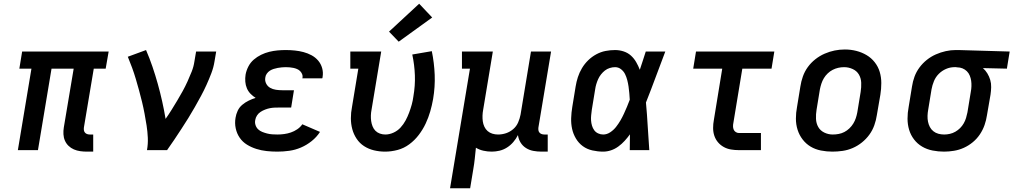

<svg xmlns="http://www.w3.org/2000/svg" viewBox="-20 -807 5447 1032"><path d="M447 8Q429 8 411 5.5Q393 3 377 -4Q361 -11 348.5 -23Q336 -35 329 -51Q322 -67 321 -85.5Q320 -104 323 -122L376 -438H257L184 0H76L149 -438H84L99 -530H564L548 -438H484L431 -122Q430 -114 431 -107Q432 -100 436.5 -94.5Q441 -89 448 -86.5Q455 -84 463 -84H481V8Z M770 0Q776 -33 774.5 -66.5Q773 -100 768 -132Q763 -164 757 -196Q751 -228 743.5 -259Q736 -290 727.5 -321Q719 -352 710 -382.5Q701 -413 690 -443Q679 -473 667 -502L765 -538Q784 -494 799.5 -448.5Q815 -403 828 -356.5Q841 -310 851.5 -263Q862 -216 870 -168Q887 -192 902.5 -217Q918 -242 933 -267Q948 -292 962 -317.5Q976 -343 988 -369.5Q1000 -396 1010.5 -422.5Q1021 -449 1025 -477L1034 -530H1142L1133 -477Q1128 -445 1116 -413.5Q1104 -382 1090 -351Q1076 -320 1060 -290.5Q1044 -261 1027 -231Q1010 -201 992 -172Q974 -143 955 -114Q936 -85 917 -56.5Q898 -28 878 0Z M1471 8Q1442 8 1413.5 5Q1385 2 1358 -6.5Q1331 -15 1307.5 -29.5Q1284 -44 1268.5 -66.5Q1253 -89 1247 -117Q1241 -145 1246 -174Q1249 -193 1257.5 -211.5Q1266 -230 1282 -243.5Q1298 -257 1316.5 -266Q1335 -275 1354 -281Q1339 -290 1326.5 -303Q1314 -316 1307 -332.5Q1300 -349 1298.5 -368Q1297 -387 1300 -406Q1304 -428 1315 -449.5Q1326 -471 1344 -486.5Q1362 -502 1383.5 -512.5Q1405 -523 1427.5 -528.5Q1450 -534 1472 -536Q1494 -538 1516 -538Q1541 -538 1565 -535.5Q1589 -533 1611.5 -527Q1634 -521 1654.5 -510Q1675 -499 1690 -481.5Q1705 -464 1711.5 -441Q1718 -418 1714 -394Q1714 -392 1713.5 -390Q1713 -388 1712 -386H1605Q1605 -387 1605.5 -387.5Q1606 -388 1606 -389Q1608 -399 1604 -408.5Q1600 -418 1593 -425Q1586 -432 1576.5 -436Q1567 -440 1557.5 -442Q1548 -444 1537.5 -445Q1527 -446 1516 -446Q1506 -446 1495 -445Q1484 -444 1473 -442Q1462 -440 1451 -436.5Q1440 -433 1430.5 -427Q1421 -421 1414 -411Q1407 -401 1406 -390Q1403 -373 1410.5 -358Q1418 -343 1432 -335Q1446 -327 1463 -324.5Q1480 -322 1497 -322H1560L1545 -229H1482Q1469 -229 1456 -228.5Q1443 -228 1430.5 -225.5Q1418 -223 1405 -218Q1392 -213 1380.5 -205.5Q1369 -198 1361.5 -186.5Q1354 -175 1352 -162Q1349 -148 1353.5 -134.5Q1358 -121 1367.5 -112Q1377 -103 1389.5 -98Q1402 -93 1415.5 -89.5Q1429 -86 1443 -85Q1457 -84 1471 -84Q1489 -84 1507.5 -86.5Q1526 -89 1543.5 -95Q1561 -101 1577.5 -112Q1594 -123 1605 -139L1700 -98Q1682 -70 1655 -48.5Q1628 -27 1597.5 -14Q1567 -1 1535 3.5Q1503 8 1471 8Z M2050 8Q2019 8 1990 1Q1961 -6 1937 -21.5Q1913 -37 1897 -61Q1881 -85 1873.5 -113Q1866 -141 1866 -171.5Q1866 -202 1872 -232L1906 -438H1863V-530H2029L1977 -217Q1974 -202 1973.5 -186.5Q1973 -171 1975 -156.5Q1977 -142 1982.5 -128Q1988 -114 1998 -104Q2008 -94 2022 -89Q2036 -84 2051 -84Q2073 -84 2095 -94Q2117 -104 2133 -121.5Q2149 -139 2160 -159.5Q2171 -180 2179 -201.5Q2187 -223 2193 -244.5Q2199 -266 2202 -289Q2212 -346 2210 -402Q2208 -458 2196 -514L2301 -532Q2314 -469 2316.5 -404.5Q2319 -340 2308 -275Q2302 -241 2292.5 -208Q2283 -175 2268 -143Q2253 -111 2231 -82Q2209 -53 2180 -31.5Q2151 -10 2117 -1Q2083 8 2050 8ZM2123 -583 2071 -637 2233 -787 2303 -713Z M2399 205 2506 -438H2463V-530H2629L2577 -217Q2574 -201 2573.5 -185.5Q2573 -170 2575 -155Q2577 -140 2583.5 -126Q2590 -112 2601 -102.5Q2612 -93 2626.5 -88.5Q2641 -84 2657 -84Q2679 -84 2700 -91Q2721 -98 2738.5 -113Q2756 -128 2765 -149Q2774 -170 2778 -191L2834 -530H2942L2874 -122Q2873 -114 2874 -107Q2875 -100 2879.5 -94.5Q2884 -89 2891 -86.5Q2898 -84 2906 -84H2924V8H2891Q2868 8 2846.5 4Q2825 0 2807 -11.5Q2789 -23 2778 -41Q2767 -59 2764 -81Q2754 -61 2739 -43.5Q2724 -26 2705 -14Q2686 -2 2665 3Q2644 8 2623 8Q2600 8 2578 3Q2556 -2 2538 -13Q2535 16 2532 45Q2529 74 2524 102L2507 205Z M3222 8Q3193 8 3164 1.5Q3135 -5 3112.5 -21.5Q3090 -38 3075.5 -62.5Q3061 -87 3055 -114.5Q3049 -142 3050 -172Q3051 -202 3056 -232L3074 -342Q3078 -367 3086 -392Q3094 -417 3108 -440.5Q3122 -464 3141.5 -483Q3161 -502 3185 -515Q3209 -528 3234.5 -533Q3260 -538 3286 -538Q3310 -538 3332.5 -530.5Q3355 -523 3371.5 -508Q3388 -493 3399.5 -473Q3411 -453 3419 -432Q3427 -456 3435 -480.5Q3443 -505 3451 -530H3556Q3530 -462 3504.5 -393Q3479 -324 3452 -256Q3458 -192 3461.5 -128Q3465 -64 3470 0H3365Q3365 -21 3365.5 -42.5Q3366 -64 3366 -85Q3353 -67 3337.5 -50Q3322 -33 3303.5 -19.5Q3285 -6 3264 1Q3243 8 3222 8ZM3222 -84Q3242 -84 3260 -96Q3278 -108 3291 -124.5Q3304 -141 3314.5 -159Q3325 -177 3333.5 -195.5Q3342 -214 3350 -233Q3358 -252 3365 -271Q3364 -289 3362.5 -306.5Q3361 -324 3358.5 -341.5Q3356 -359 3351.5 -376.5Q3347 -394 3339.5 -409Q3332 -424 3318 -435Q3304 -446 3286 -446Q3272 -446 3257.5 -441.5Q3243 -437 3231.5 -428Q3220 -419 3210.5 -407Q3201 -395 3195 -381.5Q3189 -368 3185 -354.5Q3181 -341 3179 -327L3161 -217Q3159 -202 3157.5 -187.5Q3156 -173 3157 -159Q3158 -145 3162 -131.5Q3166 -118 3174 -107Q3182 -96 3195 -90Q3208 -84 3222 -84Z M3952 0Q3930 0 3909 -3.5Q3888 -7 3870 -17Q3852 -27 3839 -42.5Q3826 -58 3819.5 -77.5Q3813 -97 3813 -119Q3813 -141 3817 -162L3862 -438H3706L3721 -530H4142L4127 -438H3970L3922 -147Q3920 -138 3920 -128.5Q3920 -119 3923.5 -110.5Q3927 -102 3935 -97Q3943 -92 3952 -92H4070V0Z M4454 8Q4423 8 4392.5 2Q4362 -4 4337 -19Q4312 -34 4294 -57.5Q4276 -81 4267 -109.5Q4258 -138 4258 -169.5Q4258 -201 4264 -232L4282 -342Q4286 -369 4295.5 -396Q4305 -423 4322 -446.5Q4339 -470 4362.5 -488.5Q4386 -507 4412.5 -518.5Q4439 -530 4466 -535.5Q4493 -541 4521 -541Q4553 -541 4582.5 -533.5Q4612 -526 4637.5 -511Q4663 -496 4681.5 -472.5Q4700 -449 4708.5 -420.5Q4717 -392 4717 -360.5Q4717 -329 4712 -298L4693 -188Q4689 -161 4679.5 -134Q4670 -107 4653 -83.5Q4636 -60 4613 -41.5Q4590 -23 4563.5 -11.5Q4537 0 4509 4Q4481 8 4454 8ZM4456 -84Q4472 -84 4488 -87Q4504 -90 4518.5 -97.5Q4533 -105 4545.5 -117Q4558 -129 4566.5 -143Q4575 -157 4580 -172Q4585 -187 4588 -203L4606 -313Q4610 -338 4609 -362.5Q4608 -387 4596.5 -406.5Q4585 -426 4563 -436Q4541 -446 4517 -446Q4501 -446 4485.5 -442.5Q4470 -439 4455.5 -431.5Q4441 -424 4429 -412.5Q4417 -401 4408.5 -387Q4400 -373 4395 -357.5Q4390 -342 4387 -327L4369 -217Q4365 -193 4366 -168.5Q4367 -144 4378 -124.5Q4389 -105 4410.5 -94.5Q4432 -84 4456 -84Q4456 -84 4456 -84Q4456 -84 4456 -84Z M5054 8Q5023 8 4992.5 2Q4962 -4 4936.5 -19Q4911 -34 4893 -57.5Q4875 -81 4866.5 -109.5Q4858 -138 4858 -169.5Q4858 -201 4864 -232L4882 -342Q4886 -369 4895.5 -395Q4905 -421 4922 -444Q4939 -467 4961.5 -485Q4984 -503 5010 -514.5Q5036 -526 5063 -532Q5090 -538 5116 -538Q5120 -538 5124.5 -538Q5129 -538 5133 -538L5407 -530L5392 -438L5263 -441Q5277 -429 5287 -412.5Q5297 -396 5302.5 -377.5Q5308 -359 5307.5 -338.5Q5307 -318 5304 -298L5285 -188Q5281 -161 5272 -135Q5263 -109 5247 -85Q5231 -61 5208.5 -42.5Q5186 -24 5160.5 -12.5Q5135 -1 5107.5 3.5Q5080 8 5054 8ZM5055 -84Q5070 -84 5085.5 -87.5Q5101 -91 5115 -99Q5129 -107 5140.5 -118.5Q5152 -130 5160 -144Q5168 -158 5172.5 -173Q5177 -188 5180 -203L5198 -313Q5201 -328 5201.5 -343.5Q5202 -359 5200 -373Q5198 -387 5192.5 -400.5Q5187 -414 5177 -424Q5167 -434 5153.5 -439.5Q5140 -445 5125 -445L5118 -446Q5116 -446 5114 -446Q5112 -446 5110 -446Q5087 -446 5065 -436.5Q5043 -427 5026 -410Q5009 -393 5000 -371Q4991 -349 4987 -327L4969 -217Q4966 -201 4965.5 -184.5Q4965 -168 4968 -153Q4971 -138 4978 -124.5Q4985 -111 4997 -101.5Q5009 -92 5024 -88Q5039 -84 5055 -84Z"/></svg>

Font: Iosevka Slab Semibold Extended
Style: Italic
Weight: 600
Width: 7
Italic angle: -9°
Monospace: yes
Designer: Belleve Invis
Foundry: Belleve Invis
Version: Version 11.1.0; ttfautohint (v1.8.3)